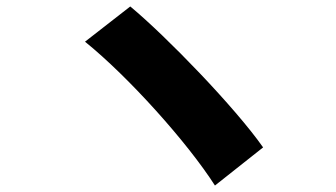

<svg xmlns="http://www.w3.org/2000/svg" viewBox="-20 -641 1040 594"><path d="M383 -621 243 -512C378 -403 560 -200 645 -67L794 -185C707 -309 495 -528 383 -621Z"/></svg>

Font: Source Han Sans HK Heavy
Style: Regular
Weight: 900
Designer: Ryoko NISHIZUKA 西塚涼子 (kana, bopomofo & ideographs); Paul D. Hunt (Latin, Greek & Cyrillic); Sandoll Communications 산돌커뮤니
Foundry: Adobe
Version: Version 2.000;hotconv 1.0.107;makeotfexe 2.5.65593